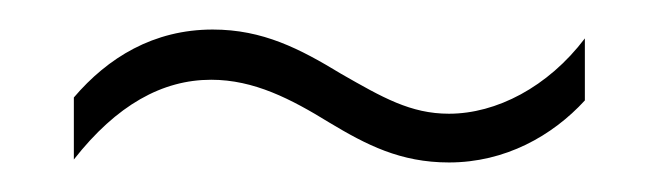

<svg xmlns="http://www.w3.org/2000/svg" viewBox="-20 -419 445 130"><path d="M203 -336C228 -321 251 -309 284 -309C322 -309 354 -327 376 -351V-393C351 -360 316 -342 284 -342C258 -342 239 -353 211 -369C183 -386 158 -399 124 -399C84 -399 53 -380 30 -353V-311C59 -348 90 -365 123 -365C152 -365 177 -352 203 -336Z"/></svg>

Font: Noto Sans Thai Looped ExtraCondensed ExtraLight
Style: Regular
Weight: 200
Width: 2
Designer: Sasikarn Vongin, Ben Mitchell
Foundry: The Fontpad Ltd
Version: Version 1.001